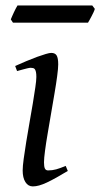

<svg xmlns="http://www.w3.org/2000/svg" viewBox="-20 -646 359 686"><path d="M97.2 20Q80.6 20 70.8 4.6Q61 -10.7 61 -37.1Q61 -51.8 64.7 -78.9Q68.4 -106 73.7 -138.9Q79.1 -171.9 85.4 -207.8Q91.8 -243.7 97.2 -276.1Q102.5 -308.6 106.2 -333.7Q109.9 -358.9 109.9 -371.1Q109.9 -382.3 108.4 -388.9Q106.9 -395.5 104.5 -398.7Q102.1 -401.9 98.1 -402.8Q94.2 -403.8 89.8 -403.8Q85.9 -403.8 77.6 -401.9Q69.3 -399.9 61.3 -397.7Q53.2 -395.5 41 -392.1L34.2 -410.2Q54.7 -419.4 75 -428Q95.2 -436.5 112.8 -442.9Q130.4 -449.2 143.6 -453.1Q156.7 -457 163.1 -457Q176.8 -457 182.4 -447.8Q188 -438.5 188 -416Q188 -401.9 184.3 -374.3Q180.7 -346.7 174.8 -312.5Q168.9 -278.3 162.6 -241Q156.2 -203.6 150.4 -169.4Q144.5 -135.3 140.9 -107.7Q137.2 -80.1 137.2 -65.9Q137.2 -50.8 140.4 -43.9Q143.6 -37.1 151.9 -37.1Q167 -37.1 180.9 -41Q194.8 -44.9 214.8 -53.2L222.2 -35.2Q199.2 -21.5 180.9 -11.2Q162.6 -1 147.5 6.1Q132.3 13.2 120.1 16.6Q107.9 20 97.2 20ZM294.4 -564.9H26.4L18.6 -576.7Q20.5 -581.5 23.4 -588.1Q26.4 -594.7 29.5 -601.6Q32.7 -608.4 36.1 -615Q39.6 -621.6 42.5 -626.5H309.6L318.8 -614.3Q317.4 -608.9 314.2 -602.1Q311 -595.2 307.4 -588.4Q303.7 -581.5 300.3 -575.2Q296.9 -568.8 294.4 -564.9Z"/></svg>

Font: Akkhara
Style: Italic
Weight: 400
Italic angle: -7°
Designer: J. Victor Gaultney
Version: Version 1.00 June 13, 2006, initial release